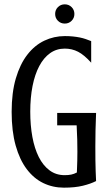

<svg xmlns="http://www.w3.org/2000/svg" viewBox="-20 -846 502 877"><path d="M241.2 -330.1H418.9Q417 -290 416.3 -251.5Q415.5 -212.9 415.5 -177.7Q415.5 -142.6 415.8 -113.5Q416 -84.5 417 -63.5Q418 -38.6 418.9 -19Q394 -6.3 358.4 2.4Q322.8 11.2 272 11.2Q221.2 11.2 177.7 -9.8Q134.3 -30.8 102.1 -73.5Q69.8 -116.2 51.5 -181.4Q33.2 -246.6 33.2 -335Q33.2 -423.3 52.5 -488.5Q71.8 -553.7 105 -596.4Q138.2 -639.2 182.4 -660.2Q226.6 -681.2 276.4 -681.2Q296.9 -681.2 313.5 -679.4Q330.1 -677.7 344.5 -674.8Q358.9 -671.9 371.6 -667.5Q384.3 -663.1 396.5 -658.2V-559.6Q364.7 -595.2 336.7 -609.6Q308.6 -624 275.9 -624Q238.3 -624 209 -603.3Q179.7 -582.5 159.4 -544.4Q139.2 -506.3 128.7 -453.4Q118.2 -400.4 118.2 -335.9Q118.2 -273.4 127.9 -220.5Q137.7 -167.5 157.2 -128.7Q176.8 -89.8 206.3 -67.9Q235.8 -45.9 275.4 -45.9Q292.5 -45.9 305.4 -48.6Q318.4 -51.3 331.1 -58.1Q331.5 -68.8 332 -83Q332.5 -95.2 333 -112.5Q333.5 -129.9 333.5 -152.8Q333.5 -177.7 332.8 -208Q332 -238.3 330.1 -273.4H241.2ZM231.9 -782.2Q231.9 -800.8 244.6 -813.5Q257.3 -826.2 275.9 -826.2Q294.4 -826.2 307.1 -813.5Q319.8 -800.8 319.8 -782.2Q319.8 -763.7 307.1 -751Q294.4 -738.3 275.9 -738.3Q257.3 -738.3 244.6 -751Q231.9 -763.7 231.9 -782.2Z"/></svg>

Font: Crushed
Style: Regular
Weight: 400
Width: 3
Designer: Astigmatic (AOETI)
Foundry: Astigmatic (AOETI)
Version: Version 001.000